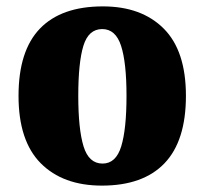

<svg xmlns="http://www.w3.org/2000/svg" viewBox="-20 -571 641 601"><path d="M299 10Q177 10 107.5 -60Q38 -130 38 -271Q38 -412 105 -481.5Q172 -551 302 -551Q423 -551 492.5 -481.5Q562 -412 562 -271Q562 -130 495 -60Q428 10 299 10ZM301 -59Q343 -59 359.5 -113Q376 -167 376 -271Q376 -375 359 -427.5Q342 -480 300 -480Q257 -480 241 -427.5Q225 -375 225 -271Q225 -167 241.5 -113Q258 -59 301 -59Z"/></svg>

Font: Noto Serif SemiCondensed Black
Style: Regular
Weight: 900
Width: 4
Designer: Monotype Design Team
Foundry: Monotype Imaging Inc.
Version: Version 2.014; ttfautohint (v1.8.4.7-5d5b)